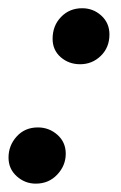

<svg xmlns="http://www.w3.org/2000/svg" viewBox="-31 -421 287 457"><path d="M159.7 -268.1Q132.8 -268.1 113.5 -284.9Q94.2 -301.8 94.2 -328.6Q94.2 -359.9 114.3 -380.6Q134.3 -401.4 164.6 -401.4Q190.9 -401.4 210.2 -383.8Q229.5 -366.2 229.5 -338.9Q229.5 -308.1 209 -288.1Q188.5 -268.1 159.7 -268.1ZM54.2 16.1Q28.3 16.1 8.8 -1.5Q-10.7 -19 -10.7 -45.9Q-10.7 -74.7 8.8 -96.2Q28.3 -117.7 59.1 -117.7Q85.9 -117.7 105.7 -100.1Q125.5 -82.5 125.5 -55.2Q125.5 -26.9 105.2 -5.4Q85 16.1 54.2 16.1Z"/></svg>

Font: Elstob 14pt
Style: Italic
Weight: 400
Italic angle: -20°
Designer: Peter S. Baker
Version: Version 1.015